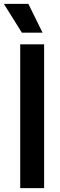

<svg xmlns="http://www.w3.org/2000/svg" viewBox="-43 -968 308 988"><path d="M61 0V-740H184V0ZM69.5 -800 -23 -948H103L176 -800Z"/></svg>

Font: Encode Sans Condensed SemiBold
Style: Regular
Weight: 600
Width: 3
Designer: Multiple Designers
Foundry: Impallari Type
Version: Version 2.000